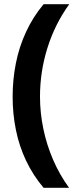

<svg xmlns="http://www.w3.org/2000/svg" viewBox="-20 -734 379 912"><path d="M40 -274Q40 -356 55.5 -434Q71 -512 104 -583Q137 -654 187 -714H309Q241 -620 205.5 -507Q170 -394 170 -275Q170 -198 186 -121.5Q202 -45 232.5 25.5Q263 96 308 158H187Q137 99 104 29.5Q71 -40 55.5 -117Q40 -194 40 -274Z"/></svg>

Font: Noto Sans Cham
Style: Regular
Weight: 400
Designer: Monotype Design Team
Foundry: Monotype Imaging Inc.
Version: Version 2.002